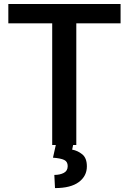

<svg xmlns="http://www.w3.org/2000/svg" viewBox="-20 -731 649 968"><path d="M587.9 -710.9V-613.3H364.7V0H243.2V-613.3H22V-710.9ZM262.2 -3.9H349.6L343.8 23.4Q371.6 28.3 394.8 47.1Q418 65.9 418 107.9Q418 156.7 377.2 187Q336.4 217.3 257.3 217.3L253.9 150.9Q282.2 150.9 301.8 140.6Q321.3 130.4 321.3 106.4Q321.3 84 303.7 75.4Q286.1 66.9 247.1 64Z"/></svg>

Font: Vazirmatn UI Medium
Style: Regular
Weight: 500
Designer: Saber Rastikerdar
Foundry: Saber Rastikerdar
Version: Version 33.003